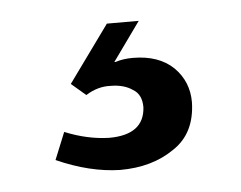

<svg xmlns="http://www.w3.org/2000/svg" viewBox="-31 -33 372 296"><g transform="rotate(-5 155.0 115.5)"><path d="M143.6 2H192.9L149.9 62H151.9Q163.6 58.1 178.7 58.1Q218.8 58.1 241.7 80.1Q263.7 102.1 263.7 133.8Q262.7 182.1 228.5 204.6Q194.3 228.5 144.5 228.5Q97.7 227.5 46.4 204.6L63.5 162.6Q98.1 176.8 131.8 177.7Q186 177.7 188.5 135.3Q188.5 115.2 174.8 107.4Q161.6 98.1 140.6 98.1Q121.1 97.2 102.5 108.9L80.1 89.8Z"/></g></svg>

Font: Alte DIN 1451 Mittelschrift
Style: Regular
Weight: 400
Designer: Peter Wiegel
Foundry: Peter Wiegel
Version: Version 1.002 September 20, 2019